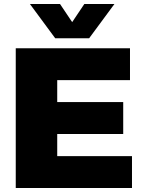

<svg xmlns="http://www.w3.org/2000/svg" viewBox="-20 -943 723 963"><path d="M59 0V-701H632V-541H267V-431H598V-271H267V-160H642V0ZM130 -923H281L342 -832L403 -923H554L427 -751H257Z"/></svg>

Font: Trueno
Style: ExBd
Weight: 800
Designer: Julieta Ulanovsky
Foundry: Julieta Ulanovsky
Version: Version 3.001b